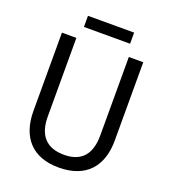

<svg xmlns="http://www.w3.org/2000/svg" viewBox="-154 -965 961 1087"><g transform="rotate(20 327.0 -422.0)"><path d="M466 -854H188V-787H466ZM572 -242V-714H485V-241C485 -132 437 -68 329 -68C223 -68 169 -127 169 -240V-714H82V-243C82 -84 166 10 325 10C492 10 572 -89 572 -242Z"/></g></svg>

Font: Noto Sans Ethiopic SemiCondensed
Style: Regular
Weight: 400
Width: 4
Designer: Monotype Design Team
Foundry: Monotype Imaging Inc.
Version: Version 2.102